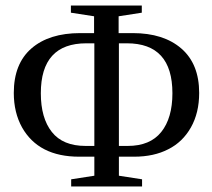

<svg xmlns="http://www.w3.org/2000/svg" viewBox="-20 -675 770 696"><path d="M460 -555H461Q573 -555 637.5 -499Q702 -443 702 -338Q702 -266 672 -213Q642 -160 590 -134Q538 -107 466 -107H411V-38L495 -25V1H238V-25L322 -38V-107H267Q120 -107 60 -213Q30 -267 30 -338Q30 -444 94 -499.5Q158 -555 271 -555H321V-616L237 -629V-655H494V-629L410 -616V-555ZM605 -337Q605 -518 440 -518H411V-146H443Q524 -146 564.5 -196.5Q605 -247 605 -337ZM293 -518Q128 -518 128 -337Q128 -247 168 -196.5Q208 -146 290 -146H322V-518Z"/></svg>

Font: Libra Serif Modern
Style: Regular
Weight: 400
Designer: Stefan Peev, Context Ltd
Foundry: Stefan Peev, Context Ltd
Version: Version 1.000